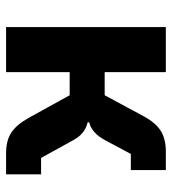

<svg xmlns="http://www.w3.org/2000/svg" viewBox="13 -578 565 631"><g transform="rotate(90 295.5 -262.5)"><path d="M69 0V-525H217V-324H293L362 -452Q383 -491 409.5 -508Q436 -525 478 -525H539V-410H486L441 -326Q418 -282 382 -273V-268Q419 -260 440 -222L499 -115H553V0H484Q442 0 416 -17Q390 -34 367 -75L293 -209H217V0Z"/></g></svg>

Font: Aneliza
Style: Bold
Weight: 700
Designer: Mike Abbink, Paul van der Laan, Pieter van Rosmalen
Foundry: Bold Monday
Version: Version 3.0